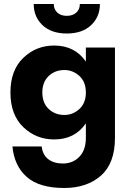

<svg xmlns="http://www.w3.org/2000/svg" viewBox="-20 -697 650 957"><path d="M301 -124Q343 -124 375.5 -153.5Q408 -183 408 -236Q408 -289 375.5 -318.5Q343 -348 301 -348Q254 -348 222.5 -318Q191 -288 191 -236Q191 -184 222.5 -154Q254 -124 301 -124ZM42 33H188Q192 74 220 96Q248 118 293 118Q343 118 375.5 84.5Q408 51 408 -10V-82Q353 -2 250 -2Q160 -2 96 -63.5Q32 -125 32 -236Q32 -347 96 -408.5Q160 -470 250 -470Q353 -470 408 -390V-460H553V-10Q553 117 483 178.5Q413 240 300 240Q176 240 113.5 185Q51 130 42 33ZM148 -677H248Q248 -650 266 -634Q284 -618 313 -618Q342 -618 360 -634Q378 -650 378 -677H478Q478 -613 434 -571.5Q390 -530 313 -530Q236 -530 192 -571.5Q148 -613 148 -677Z"/></svg>

Font: renner_700bold
Style: Bold
Weight: 700
Version: Version 003.000 ; ttfautohint (v0.97) -l 8 -r 50 -G 200 -x 1